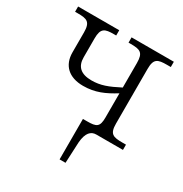

<svg xmlns="http://www.w3.org/2000/svg" viewBox="-172 -669 965 1011"><g transform="rotate(30 310.5 -163.0)"><path d="M331 210H367L373 82C378 22 401 0 433 0H595V-32H574C517 -32 494 -38 494 -102V-434C494 -497 516 -504 572 -504H595V-536H338V-504H351C408 -504 430 -497 430 -433V-284C364 -250 323 -234 268 -234C203 -234 172 -263 172 -319V-434C172 -497 195 -504 249 -504H263V-536H13V-504H30C85 -504 108 -497 108 -433V-312C108 -234 157 -187 244 -187C316 -187 369 -211 430 -249V-102C430 -44 413 -36 357 -36H331Z"/></g></svg>

Font: Noto Serif Light
Style: Regular
Weight: 300
Designer: Monotype Design Team
Foundry: Monotype Imaging Inc.
Version: Version 2.013